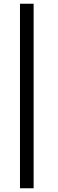

<svg xmlns="http://www.w3.org/2000/svg" viewBox="-20 -806 310 1028"><path d="M160 202V-786H87V202Z"/></svg>

Font: Repo
Style: Regular
Weight: 400
Designer: Stefan Peev
Foundry: Context Ltd
Version: Version 0.000